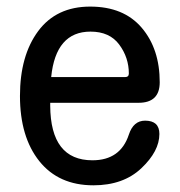

<svg xmlns="http://www.w3.org/2000/svg" viewBox="-20 -553 540 577"><path d="M130.9 -244.1V-235.4Q131.8 -71.3 257.8 -71.3Q341.8 -71.3 367.2 -148.4Q380.9 -190.4 416 -190.4Q459 -190.4 459 -150.4Q459 -98.6 404.8 -47.4Q350.6 3.9 260.7 3.9Q156.2 3.9 98.1 -68.8Q40 -141.6 40 -264.6Q40 -385.7 94.7 -459.5Q149.4 -533.2 251 -533.2Q351.6 -533.2 405.8 -469.7Q460 -406.2 460 -305.7Q460 -244.1 396.5 -244.1ZM133.8 -321.3H355.5Q367.2 -321.3 367.2 -332Q367.2 -379.9 338.4 -418.9Q309.6 -458 252 -458Q147.5 -458 133.8 -321.3Z"/></svg>

Font: MotoyaLMaru
Style: W3 mono
Weight: 400
Version: Version 1.01